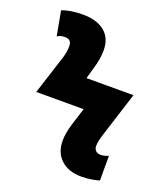

<svg xmlns="http://www.w3.org/2000/svg" viewBox="-135 -818 800 922"><g transform="rotate(20 265.0 -357.0)"><path d="M387 10Q322 10 283.5 -25.5Q245 -61 245 -122Q245 -160 261 -212L288 -298H46L109 -494Q115 -513 117.5 -527.5Q120 -542 120 -559Q120 -593 86 -593Q62 -593 47 -582L24 -707Q66 -724 130 -724Q202 -724 242 -691Q282 -658 282 -596Q282 -553 267 -503L250 -443H490L416 -210Q405 -176 405 -152Q405 -138 414 -129Q423 -120 439 -120Q452 -120 462 -123Q472 -126 479 -129V-3Q467 1 442 5.5Q417 10 387 10Z"/></g></svg>

Font: Noto Sans Mono Condensed Black
Style: Regular
Weight: 900
Width: 3
Designer: Monotype Design Team
Foundry: Monotype Imaging Inc.
Version: Version 2.014